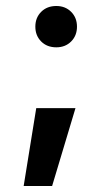

<svg xmlns="http://www.w3.org/2000/svg" viewBox="-20 -621 359 641"><path d="M154 0H59L101 -260H232ZM237 -532Q237 -502 217.5 -482.5Q198 -463 168 -463Q137 -463 117.5 -482.5Q98 -502 98 -532Q98 -562 117.5 -581.5Q137 -601 168 -601Q198 -601 217.5 -581.5Q237 -562 237 -532Z"/></svg>

Font: SUITE ExtraBold
Style: Regular
Weight: 800
Designer: Sun
Foundry: Sun
Version: Version 2.040